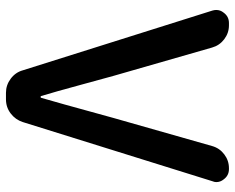

<svg xmlns="http://www.w3.org/2000/svg" viewBox="-91 -685 776 634"><g transform="rotate(-90 297.0 -368.0)"><path d="M55.7 0Q34.2 0 21.5 -17.6Q12.7 -28.3 12.7 -42Q12.7 -47.9 15.6 -54.7L210.9 -680.7Q218.8 -705.1 239.3 -720.7Q259.8 -736.3 286.1 -736.3H307.6Q333 -736.3 354 -720.7Q375 -705.1 381.8 -680.7L579.1 -54.7Q581.1 -47.9 581.1 -42Q581.1 -28.3 572.3 -17.6Q559.6 0 538.1 0H530.3Q504.9 0 484.4 -15.6Q463.9 -31.2 457 -55.7L363.3 -381.8Q355.5 -409.2 333.5 -490.7Q311.5 -572.3 296.9 -620.1Q295.9 -622.1 293.9 -622.1Q292 -622.1 291 -620.1Q280.3 -585 224.6 -381.8L131.8 -55.7Q125 -31.2 104.5 -15.6Q84 0 58.6 0Z"/></g></svg>

Font: Gen Jyuu Gothic P Medium
Style: Regular
Weight: 500
Designer: [Source Han Sans]
Ryoko NISHIZUKA  (kana & ideographs); Paul D. Hunt (Latin, Greek & Cyrillic); Wenlong ZHANG  (bopomofo
Version: Version 1.002.20150607